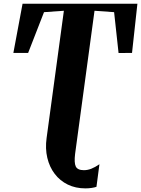

<svg xmlns="http://www.w3.org/2000/svg" viewBox="-20 -763 760 1034"><path d="M440 251.5Q387 251.5 345 231Q303 210.5 274.8 173.5Q246.5 136.5 234.8 87Q223 37.5 231 -20L324 -705L217 -697.5L131.5 -478H52L101.5 -743H720L691 -478L618.5 -477.5L594.5 -697.5L489 -705L384.5 65.5Q378.5 114 388.2 133.8Q398 153.5 432 153.5Q451.5 153.5 471.5 145.8Q491.5 138 515.5 121.5L499.5 243Q490 246.5 473.8 249Q457.5 251.5 440 251.5Z"/></svg>

Font: Merriweather 96pt ExtraBold
Style: Italic
Weight: 800
Italic angle: -7.8°
Version: Version 2.101